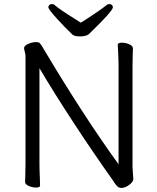

<svg xmlns="http://www.w3.org/2000/svg" viewBox="-20 -916 778 949"><path d="M564 -657Q562 -687 562 -695Q562 -705 583 -705Q601 -705 619 -697Q637 -689 637 -677Q637 -661 636 -649L635 -588V-87L637 -60L639 -32Q639 -17 618.5 -2Q598 13 580 13Q568 13 559.5 4.5Q551 -4 545 -13.5Q539 -23 537 -26Q445 -155 346 -306Q247 -457 175 -579V-105Q175 -79 177 -37L178 1Q178 11 158 11Q140 11 122 3Q104 -5 104 -17Q104 -33 105 -45L106 -106V-641Q106 -647 102.5 -660Q99 -673 99 -678Q99 -682 100 -683Q104 -693 123 -700.5Q142 -708 159 -708Q165 -708 168 -707Q174 -706 178 -701.5Q182 -697 185.5 -691Q189 -685 191 -682Q392 -344 566 -104V-589Q566 -615 564 -657ZM402 -818Q475 -865 507 -891Q512 -896 520 -896Q528 -896 533 -891.5Q538 -887 538 -880Q538 -862 420 -748Q414 -742 402 -739Q390 -736 376 -736Q348 -736 338 -745Q299 -782 259 -826.5Q219 -871 219 -880Q219 -887 224 -891.5Q229 -896 237 -896Q245 -896 250 -891Q274 -870 351 -822L379 -804Q399 -817 402 -818Z"/></svg>

Font: Iansui
Style: Regular
Weight: 400
Designer: But Ko / Fontworks Inc.
Foundry: zi-hi.com / Fontworks Inc.
Version: Version 1.002